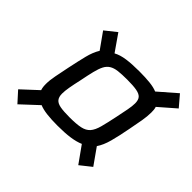

<svg xmlns="http://www.w3.org/2000/svg" viewBox="-164 -896 1104 1104"><g transform="rotate(45 387.5 -344.0)"><path d="M102 9 44 -55 141 -145Q139 -152 137.5 -158.5Q136 -165 135.5 -173Q135 -181 135 -190Q135 -220 142.5 -258Q150 -296 160 -345Q174 -412 186 -460.5Q198 -509 219 -543L150 -640L219 -695L290 -593Q319 -609 361.5 -615Q404 -621 464 -621Q514 -621 550.5 -617Q587 -613 610 -603L718 -697L775 -630L675 -543Q678 -534 679 -524Q680 -514 680 -502Q680 -472 673.5 -433.5Q667 -395 657 -345Q644 -276 630.5 -226Q617 -176 595 -144L665 -45L597 9L525 -92Q495 -79 453 -73Q411 -67 352 -67Q301 -67 264.5 -71.5Q228 -76 204 -86ZM367 -150Q423 -150 455 -157Q487 -164 504.5 -184Q522 -204 532.5 -243Q543 -282 556 -345Q565 -388 571 -419.5Q577 -451 577 -473Q577 -501 565 -514.5Q553 -528 525 -533Q497 -538 449 -538Q404 -538 375.5 -534.5Q347 -531 328.5 -519.5Q310 -508 299 -486.5Q288 -465 279.5 -430.5Q271 -396 261 -345Q251 -301 245.5 -269.5Q240 -238 240 -216Q240 -189 252 -174.5Q264 -160 291.5 -155Q319 -150 367 -150Z"/></g></svg>

Font: Saira Expanded Medium
Style: Italic
Weight: 500
Width: 7
Italic angle: -12°
Designer: Hector Gatti with collaboration of the Omnibus-Type team
Foundry: Omnibus-Type
Version: Version 1.101